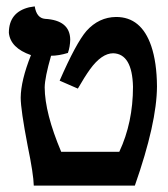

<svg xmlns="http://www.w3.org/2000/svg" viewBox="-20 -582 526 602"><path d="M44.9 -275.9Q45.4 -329.6 77.1 -409.2Q12.7 -431.6 7.8 -479Q7.8 -543.5 71.3 -559.1Q71.3 -559.1 88.9 -562Q94.7 -525.4 121.1 -522.9Q199.2 -518.6 200.2 -458Q199.7 -435.1 192.9 -416Q164.1 -407.2 140.1 -407.2Q120.6 -339.4 120.1 -308.1Q120.6 -227.5 171.9 -106H354Q397 -197.8 397 -310.1Q394.5 -413.1 335 -415Q298.8 -415 262.2 -364.7Q245.1 -340.8 224.1 -304.2L167 -329.1Q218.3 -446.8 251 -484.9Q290 -528.3 344.2 -528.8Q422.9 -528.8 454.1 -438Q471.7 -386.2 472.2 -311Q471.7 -196.3 402.8 0H85.9Q85 -36.6 66.9 -124Q44.9 -238.3 44.9 -275.9Z"/></svg>

Font: Linux Libertine O
Style: Semibold
Weight: 700
Designer: Philipp H. Poll
Foundry: Philipp H. Poll
Version: Version 5.0.0